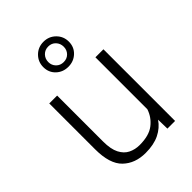

<svg xmlns="http://www.w3.org/2000/svg" viewBox="-226 -884 1001 1001"><g transform="rotate(-45 274.5 -383.5)"><path d="M417.5 0 416 -67.4Q391.6 -31.2 350.1 -10.7Q308.6 9.8 248 9.8Q170.4 9.8 122.6 -36.4Q74.7 -82.5 74.7 -190.4V-528.3H132.8V-189.5Q132.8 -133.3 149.4 -101.1Q166 -68.8 193.8 -55.2Q221.7 -41.5 254.9 -41.5Q324.7 -41.5 362.5 -71Q400.4 -100.6 415 -145.5V-528.3H474.1V0ZM186.5 -684.1Q186.5 -723.1 213.6 -750.2Q240.7 -777.3 280.8 -777.3Q320.3 -777.3 347.7 -750.2Q375 -723.1 375 -684.1Q375 -644.5 347.7 -618.7Q320.3 -592.8 280.8 -592.8Q240.7 -592.8 213.6 -618.7Q186.5 -644.5 186.5 -684.1ZM223.6 -684.1Q223.6 -660.6 239.7 -644Q255.9 -627.4 280.8 -627.4Q305.7 -627.4 321.5 -643.8Q337.4 -660.2 337.4 -684.1Q337.4 -708.5 321.5 -725.3Q305.7 -742.2 280.8 -742.2Q255.9 -742.2 239.7 -725.3Q223.6 -708.5 223.6 -684.1Z"/></g></svg>

Font: Vazirmatn RD UI FD ExtraLight
Style: Regular
Weight: 200
Designer: Saber Rastikerdar
Foundry: Saber Rastikerdar
Version: Version 33.003